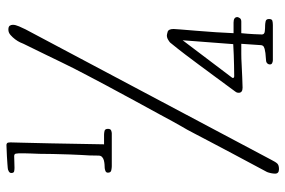

<svg xmlns="http://www.w3.org/2000/svg" viewBox="-165 -702 886 596"><g transform="rotate(-90 278.0 -404.0)"><path d="M42 -18Q78 -85 101 -128.5Q124 -172 138.5 -199.5Q153 -227 160.5 -241.5Q168 -256 173.5 -266Q179 -276 184.5 -285Q190 -294 198.5 -310Q207 -326 221.5 -352.5Q236 -379 260 -423Q291 -480 310.5 -516.5Q330 -553 343 -578Q356 -603 365 -620.5Q374 -638 383.5 -658Q393 -678 406 -704.5Q419 -731 440 -774Q441 -777 444.5 -784.5Q448 -792 454 -800Q460 -808 467.5 -814.5Q475 -821 484 -821Q493 -821 496 -817Q499 -813 499 -807Q499 -799 494 -787.5Q489 -776 485 -768L80 -5Q73 9 68 14Q63 19 51 19Q37 19 37 7Q37 1 38.5 -6Q40 -13 42 -18ZM158 -524Q163 -524 169.5 -522.5Q176 -521 176 -512Q176 -504 171 -502Q166 -500 162 -500H60Q55 -500 47.5 -501.5Q40 -503 40 -512Q40 -518 46 -520Q52 -522 55 -522Q59 -522 65.5 -522.5Q72 -523 78 -524.5Q84 -526 88.5 -530Q93 -534 93 -541Q93 -557 93.5 -569Q94 -581 95 -595.5Q96 -610 96.5 -630Q97 -650 98 -683Q98 -709 98.5 -724.5Q99 -740 99.5 -750.5Q100 -761 100 -769Q100 -777 100 -789Q100 -793 99 -798Q98 -803 91 -803Q87 -803 74.5 -802.5Q62 -802 55 -802Q50 -802 44.5 -803Q39 -804 39 -812Q39 -817 44.5 -820Q50 -823 55 -823Q57 -823 67.5 -824Q78 -825 90.5 -825.5Q103 -826 113.5 -826.5Q124 -827 126 -827Q129 -827 131.5 -825Q134 -823 134 -815Q134 -809 133 -776Q132 -748 131 -689.5Q130 -631 128 -524ZM473 -98Q471 -79 470 -59Q469 -39 469 -34Q469 -26 479 -25Q489 -24 498 -24Q502 -24 509.5 -22.5Q517 -21 517 -12Q517 -3 511.5 -1.5Q506 0 498 0H389Q385 0 380.5 -2Q376 -4 376 -9Q376 -14 379.5 -17.5Q383 -21 387 -21Q396 -22 404.5 -22.5Q413 -23 416 -24Q425 -25 430.5 -28Q436 -31 436 -39L440 -98Q424 -98 409 -98Q394 -98 378 -97Q356 -96 334.5 -95Q313 -94 304 -94Q288 -94 288 -106Q288 -108 288.5 -110.5Q289 -113 292 -117Q320 -155 339.5 -181.5Q359 -208 375 -229.5Q391 -251 406.5 -271.5Q422 -292 444 -319Q446 -321 452.5 -325Q459 -329 466 -329Q469 -329 477.5 -326.5Q486 -324 486 -308Q486 -306 484.5 -286Q483 -266 480.5 -237.5Q478 -209 476 -177.5Q474 -146 473 -122H506Q523 -122 523 -110Q523 -108 520 -103Q517 -98 509 -98ZM340 -120Q344 -120 374 -120.5Q404 -121 439 -123L451 -280L339 -132Q338 -130 336 -128Q334 -126 334 -124Q334 -120 340 -120Z"/></g></svg>

Font: Life Savers
Style: Regular
Weight: 400
Version: Version 2.001; ttfautohint (v0.93) -l 8 -r 50 -G 200 -x 14 -